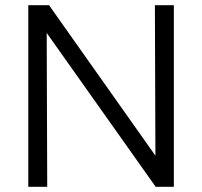

<svg xmlns="http://www.w3.org/2000/svg" viewBox="-20 -720 779 740"><path d="M89 -700H169L579 -120L577 -700H650V0H580L160 -593L162 0H89Z"/></svg>

Font: Rosa Sans Light
Style: Regular
Weight: 300
Designer: Pentagram / MCKL
Foundry: Pentagram / MCKL
Version: Version 1.005;September 16, 2019;FontCreator 11.5.0.2425 64-